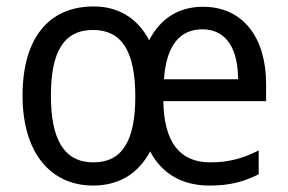

<svg xmlns="http://www.w3.org/2000/svg" viewBox="-20 -566 894 596"><path d="M610 -545C535 -545 478 -509 443 -441C407 -510 347 -546 271 -546C130 -546 50 -446 50 -269C50 -92 137 10 269 10C348 10 409 -26 446 -96C483 -26 546 10 630 10C692 10 735 -1 783 -25V-99C735 -75 692 -62 633 -62C539 -62 489 -123 487 -252H806V-306C806 -447 736 -545 610 -545ZM608 -475C685 -475 719 -411 719 -320H489C496 -423 537 -475 608 -475ZM269 -473C359 -473 400 -405 400 -266C400 -130 360 -62 270 -62C179 -62 138 -133 138 -269C138 -404 177 -473 269 -473Z"/></svg>

Font: Noto Sans Lao UI SemCond
Style: Regular
Weight: 400
Width: 4
Designer: Monotype Design Team
Foundry: Monotype Imaging Inc.
Version: Version 2.000